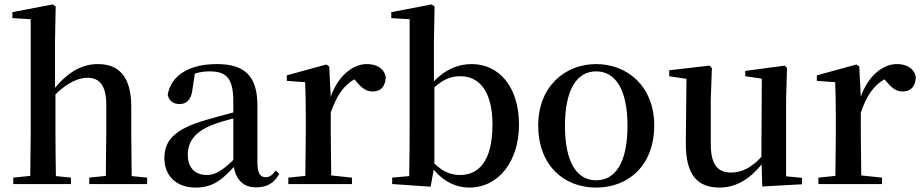

<svg xmlns="http://www.w3.org/2000/svg" viewBox="-20 -833 4170 869"><path d="M458 0H646V-29L576 -36L574 -232V-351C574 -488 516 -543 424 -543C354 -543 293 -511 229 -436V-647L232 -804L218 -813L36 -778V-751L119 -746V-232L117 -37L40 -29V0H301V-29L233 -36C232 -93 231 -177 231 -232V-406C287 -461 337 -481 376 -481C428 -481 461 -449 461 -359V-232L459 -37L384 -29V0Z M1139 15C1188 15 1221 -4 1244 -46L1228 -61C1210 -38 1199 -31 1183 -31C1158 -31 1145 -47 1145 -100V-356C1145 -488 1088 -543 962 -543C833 -543 754 -490 739 -404C745 -376 765 -362 793 -362C822 -362 846 -380 851 -428L862 -500C885 -507 906 -510 927 -510C1005 -510 1036 -480 1036 -372V-324C995 -313 952 -302 916 -291C772 -250 724 -199 724 -117C724 -33 783 16 865 16C940 16 982 -16 1038 -77C1049 -19 1081 15 1139 15ZM1036 -109C981 -55 949 -41 916 -41C865 -41 830 -71 830 -133C830 -194 865 -238 942 -268C967 -278 1001 -288 1036 -297Z M1361 0H1573V-29L1479 -39L1477 -232V-323C1503 -400 1536 -447 1584 -474L1592 -465C1616 -436 1636 -419 1666 -419C1707 -419 1725 -446 1726 -485C1717 -526 1682 -543 1640 -543C1576 -543 1509 -488 1477 -395L1470 -532L1457 -541L1278 -492V-467L1361 -461C1363 -412 1364 -369 1364 -301V-232L1362 -37L1285 -29V0Z M2104 16C2237 16 2329 -104 2329 -268C2329 -441 2238 -543 2115 -543C2054 -543 1995 -519 1944 -465V-647L1947 -804L1933 -813L1751 -778V-751L1834 -746V-232C1834 -177 1833 -93 1832 -36L1755 -29V0L1929 12L1943 -65C1990 -9 2046 16 2104 16ZM1946 -438C1992 -479 2028 -488 2064 -488C2148 -488 2209 -421 2209 -269C2209 -95 2140 -41 2062 -41C2020 -41 1984 -56 1946 -93Z M2678 16C2825 16 2941 -85 2941 -265C2941 -444 2818 -543 2678 -543C2539 -543 2416 -443 2416 -265C2416 -86 2531 16 2678 16ZM2678 -17C2590 -17 2537 -100 2537 -263C2537 -426 2590 -510 2678 -510C2767 -510 2820 -426 2820 -263C2820 -100 2767 -17 2678 -17Z M3430 11 3610 1V-28L3538 -35V-385L3542 -525L3532 -536L3353 -512V-488L3428 -477L3426 -123C3387 -79 3340 -52 3290 -52C3231 -52 3197 -84 3197 -181V-385L3202 -525L3191 -536L3009 -515V-488L3087 -476L3084 -187C3083 -37 3140 16 3237 16C3314 16 3378 -27 3427 -89Z M3760 0H3972V-29L3878 -39L3876 -232V-323C3902 -400 3935 -447 3983 -474L3991 -465C4015 -436 4035 -419 4065 -419C4106 -419 4124 -446 4125 -485C4116 -526 4081 -543 4039 -543C3975 -543 3908 -488 3876 -395L3869 -532L3856 -541L3677 -492V-467L3760 -461C3762 -412 3763 -369 3763 -301V-232L3761 -37L3684 -29V0Z"/></svg>

Font: Noto Serif CJK JP SemiBold
Style: Regular
Weight: 600
Designer: Ryoko NISHIZUKA 西塚涼子 (kana & ideographs); Frank Grießhammer (Latin, Greek & Cyrillic); Wenlong ZHANG 张文龙 (bopomofo); San
Foundry: Adobe
Version: Version 2.001;hotconv 1.1.0;makeotfexe 2.6.0